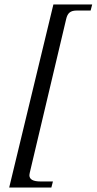

<svg xmlns="http://www.w3.org/2000/svg" viewBox="-20 -683 431 856"><path d="M391 -663H218L21 153H209L216 126H160C128 126 111 117 111 98C111 95 113 85 117 69L275 -598C281 -624 293 -636 322 -636H384Z"/></svg>

Font: STIXGeneral
Style: Italic
Weight: 400
Italic angle: -16.33°
Designer: MicroPress Inc., with final additions and corrections provided by Coen Hoffman, Elsevier (retired)
Version: Version 1.1.0